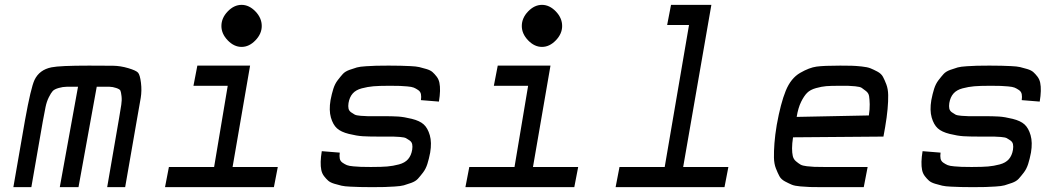

<svg xmlns="http://www.w3.org/2000/svg" viewBox="-20 -770 4366 790"><path d="M35 0 83 -276Q107 -409 122 -441Q142 -483 192 -493Q226 -500 346 -500Q415 -500 445.5 -499.5Q476 -499 508 -489.5Q540 -480 548 -471Q556 -462 560 -429.5Q564 -397 559 -367Q554 -337 542 -270L495 0H421L470 -284Q476 -320 479 -339Q482 -358 480 -374.5Q478 -391 475.5 -397Q473 -403 458 -408Q443 -413 431 -413Q419 -413 389 -413Q382 -413 378 -413L303 0H226L301 -413Q269 -413 254 -413Q239 -413 221.5 -408Q204 -403 197 -395.5Q190 -388 181 -370Q172 -352 167.5 -330Q163 -308 156 -270L109 0Z M1057 -663Q1057 -631 1031 -604Q1005 -577 974 -577Q943 -577 917 -604Q891 -631 891 -663Q891 -696 917 -723Q943 -750 974 -750Q1005 -750 1031 -723Q1057 -696 1057 -663ZM659 0 675 -83H861L917 -417H776L792 -500H1009L937 -83H1123L1107 0Z M1507 0Q1478 0 1461.5 -0.5Q1445 -1 1421.5 -2Q1398 -3 1385 -6Q1372 -9 1355.5 -14Q1339 -19 1330.5 -26.5Q1322 -34 1313.5 -45Q1305 -56 1302 -70.5Q1299 -85 1299.5 -104.5Q1300 -124 1304 -148L1378 -142Q1376 -128 1378 -117.5Q1380 -107 1389.5 -100.5Q1399 -94 1407.5 -90.5Q1416 -87 1434.5 -85.5Q1453 -84 1464.5 -83.5Q1476 -83 1501 -83Q1507 -83 1511 -83Q1550 -83 1573.5 -85Q1597 -87 1621.5 -93.5Q1646 -100 1659 -115Q1672 -130 1676 -154Q1678 -167 1676 -176.5Q1674 -186 1665.5 -192Q1657 -198 1650.5 -201.5Q1644 -205 1626 -206.5Q1608 -208 1598 -208Q1588 -208 1564 -208Q1554 -208 1549 -208H1536Q1496 -208 1472 -209.5Q1448 -211 1415.5 -219Q1383 -227 1366.5 -242Q1350 -257 1341.5 -286.5Q1333 -316 1340 -358Q1345 -384 1351.5 -404.5Q1358 -425 1369.5 -440Q1381 -455 1390.5 -465.5Q1400 -476 1418 -482.5Q1436 -489 1448.5 -492.5Q1461 -496 1486.5 -497.5Q1512 -499 1527.5 -499.5Q1543 -500 1575 -500Q1580 -500 1583 -500Q1612 -500 1628.5 -499.5Q1645 -499 1668.5 -498Q1692 -497 1705 -494Q1718 -491 1734.5 -486Q1751 -481 1759.5 -473.5Q1768 -466 1776.5 -455Q1785 -444 1788 -429.5Q1791 -415 1790.5 -395.5Q1790 -376 1786 -352L1712 -358Q1714 -372 1712 -382.5Q1710 -393 1700.5 -399.5Q1691 -406 1682.5 -409.5Q1674 -413 1655.5 -414.5Q1637 -416 1625.5 -416.5Q1614 -417 1589 -417Q1583 -417 1579 -417Q1540 -417 1516.5 -415Q1493 -413 1468.5 -406.5Q1444 -400 1431 -385Q1418 -370 1414 -346Q1412 -333 1414 -323.5Q1416 -314 1424.5 -308Q1433 -302 1439.5 -298.5Q1446 -295 1464 -293.5Q1482 -292 1492 -292Q1502 -292 1526 -292Q1536 -292 1541 -292H1554Q1594 -292 1618 -290.5Q1642 -289 1674.5 -281Q1707 -273 1723.5 -258Q1740 -243 1748.5 -213.5Q1757 -184 1750 -142Q1745 -116 1738.5 -95.5Q1732 -75 1720.5 -60Q1709 -45 1699.5 -34.5Q1690 -24 1672 -17.5Q1654 -11 1641.5 -7.5Q1629 -4 1603.5 -2.5Q1578 -1 1562.5 -0.5Q1547 0 1515 0Q1510 0 1507 0Z M2293 -663Q2293 -631 2267 -604Q2241 -577 2210 -577Q2179 -577 2153 -604Q2127 -631 2127 -663Q2127 -696 2153 -723Q2179 -750 2210 -750Q2241 -750 2267 -723Q2293 -696 2293 -663ZM1895 0 1911 -83H2097L2153 -417H2012L2028 -500H2245L2173 -83H2359L2343 0Z M2513 0 2529 -83H2715L2815 -667H2725L2741 -750H2907L2791 -83H2977L2961 0Z M3358 0Q3329 0 3313 -0.5Q3297 -1 3273.5 -3Q3250 -5 3238 -10Q3226 -15 3210 -23.5Q3194 -32 3187 -45Q3180 -58 3172.5 -77Q3165 -96 3164.5 -121.5Q3164 -147 3166.5 -180.5Q3169 -214 3176 -256Q3192 -345 3213 -396.5Q3234 -448 3272 -470Q3310 -492 3340 -496Q3370 -500 3437 -500Q3467 -500 3484.5 -499.5Q3502 -499 3525.5 -496.5Q3549 -494 3561.5 -489Q3574 -484 3590 -475.5Q3606 -467 3613 -454Q3620 -441 3627 -422.5Q3634 -404 3634.5 -379Q3635 -354 3632 -321Q3629 -288 3622 -247L3615 -208L3243 -205Q3239 -179 3239 -160Q3239 -141 3242 -128Q3245 -115 3255 -106.5Q3265 -98 3273.5 -93Q3282 -88 3300 -86Q3318 -84 3330.5 -83.5Q3343 -83 3368 -83H3550L3534 0ZM3258 -289 3555 -295Q3559 -321 3558.5 -341Q3558 -361 3556 -374Q3554 -387 3543 -395.5Q3532 -404 3525.5 -408.5Q3519 -413 3498.5 -415Q3478 -417 3469 -417Q3460 -417 3433 -417Q3398 -417 3379.5 -415.5Q3361 -414 3337.5 -407.5Q3314 -401 3301 -388Q3288 -375 3276 -350.5Q3264 -326 3258 -289Z M3979 0Q3950 0 3933.5 -0.5Q3917 -1 3893.5 -2Q3870 -3 3857 -6Q3844 -9 3827.5 -14Q3811 -19 3802.5 -26.5Q3794 -34 3785.5 -45Q3777 -56 3774 -70.5Q3771 -85 3771.5 -104.5Q3772 -124 3776 -148L3850 -142Q3848 -128 3850 -117.5Q3852 -107 3861.5 -100.5Q3871 -94 3879.5 -90.5Q3888 -87 3906.5 -85.5Q3925 -84 3936.5 -83.5Q3948 -83 3973 -83Q3979 -83 3983 -83Q4022 -83 4045.5 -85Q4069 -87 4093.5 -93.5Q4118 -100 4131 -115Q4144 -130 4148 -154Q4150 -167 4148 -176.5Q4146 -186 4137.5 -192Q4129 -198 4122.5 -201.5Q4116 -205 4098 -206.5Q4080 -208 4070 -208Q4060 -208 4036 -208Q4026 -208 4021 -208H4008Q3968 -208 3944 -209.5Q3920 -211 3887.5 -219Q3855 -227 3838.5 -242Q3822 -257 3813.5 -286.5Q3805 -316 3812 -358Q3817 -384 3823.5 -404.5Q3830 -425 3841.5 -440Q3853 -455 3862.5 -465.5Q3872 -476 3890 -482.5Q3908 -489 3920.5 -492.5Q3933 -496 3958.5 -497.5Q3984 -499 3999.5 -499.5Q4015 -500 4047 -500Q4052 -500 4055 -500Q4084 -500 4100.5 -499.5Q4117 -499 4140.5 -498Q4164 -497 4177 -494Q4190 -491 4206.5 -486Q4223 -481 4231.5 -473.5Q4240 -466 4248.5 -455Q4257 -444 4260 -429.5Q4263 -415 4262.5 -395.5Q4262 -376 4258 -352L4184 -358Q4186 -372 4184 -382.5Q4182 -393 4172.5 -399.5Q4163 -406 4154.5 -409.5Q4146 -413 4127.5 -414.5Q4109 -416 4097.5 -416.5Q4086 -417 4061 -417Q4055 -417 4051 -417Q4012 -417 3988.5 -415Q3965 -413 3940.5 -406.5Q3916 -400 3903 -385Q3890 -370 3886 -346Q3884 -333 3886 -323.5Q3888 -314 3896.5 -308Q3905 -302 3911.5 -298.5Q3918 -295 3936 -293.5Q3954 -292 3964 -292Q3974 -292 3998 -292Q4008 -292 4013 -292H4026Q4066 -292 4090 -290.5Q4114 -289 4146.5 -281Q4179 -273 4195.5 -258Q4212 -243 4220.5 -213.5Q4229 -184 4222 -142Q4217 -116 4210.5 -95.5Q4204 -75 4192.5 -60Q4181 -45 4171.5 -34.5Q4162 -24 4144 -17.5Q4126 -11 4113.5 -7.5Q4101 -4 4075.5 -2.5Q4050 -1 4034.5 -0.5Q4019 0 3987 0Q3982 0 3979 0Z"/></svg>

Font: Hermit LightItalic
Style: Regular
Weight: 300
Italic angle: -10°
Designer: Pablo Caro
Version: Version 2.000;PS 002.000;hotconv 1.0.88;makeotf.lib2.5.64775